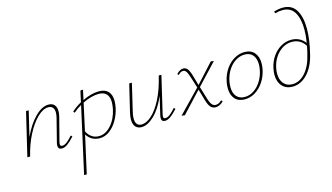

<svg xmlns="http://www.w3.org/2000/svg" viewBox="-106 -1081 3012 1740"><g transform="rotate(-15 1400.0 -211.0)"><path d="M484 -77Q448 -37 419.5 -16.5Q391 4 365 4Q330 4 330 -32Q330 -43 333 -56L390 -280Q396 -306 396 -326Q396 -356 382 -372.5Q368 -389 341 -389Q291 -389 237 -336.5Q183 -284 137.5 -195Q92 -106 67 0H41L138 -408H163L107 -173Q157 -282 222 -347Q287 -412 349 -412Q384 -412 403 -391Q422 -370 422 -331Q422 -307 415 -280L358 -59Q355 -47 355 -39Q355 -19 374 -19Q395 -19 417.5 -36Q440 -53 472 -89Z M937 -288Q937 -266 930 -226Q917 -166 887 -113.5Q857 -61 814 -29Q771 3 721 3Q681 3 649.5 -15Q618 -33 600 -65L521 289H496L634 -332Q595 -310 560 -279L550 -293Q591 -330 639 -356L662 -460L687 -462L667 -370Q752 -410 820 -410Q878 -410 907.5 -379Q937 -348 937 -288ZM910 -283Q910 -388 812 -388Q781 -388 741.5 -377.5Q702 -367 662 -347L606 -92Q622 -58 651 -37.5Q680 -17 719 -17Q781 -17 832.5 -74.5Q884 -132 903 -221Q910 -261 910 -283Z M1451 -77Q1415 -37 1386.5 -16.5Q1358 4 1333 4Q1300 4 1300 -31Q1300 -43 1303 -56L1343 -227Q1294 -114 1232 -55Q1170 4 1113 4Q1077 4 1056.5 -19Q1036 -42 1036 -87Q1036 -116 1045 -153L1106 -408H1131L1071 -154Q1062 -117 1062 -91Q1062 -19 1120 -19Q1164 -19 1214 -63.5Q1264 -108 1309 -196Q1354 -284 1383 -408H1408L1326 -59Q1323 -47 1323 -39Q1323 -19 1341 -19Q1362 -19 1384.5 -36Q1407 -53 1439 -89Z M1870 -45 1882 -32Q1846 4 1808 4Q1782 4 1763 -14.5Q1744 -33 1729 -84L1698 -191L1519 1L1488 -2L1692 -213L1660 -315Q1645 -361 1633.5 -376Q1622 -391 1606 -391Q1581 -391 1560 -365L1549 -377Q1581 -412 1613 -412Q1636 -412 1652 -393Q1668 -374 1683 -322L1709 -231L1871 -409L1900 -406L1716 -210L1752 -91Q1766 -47 1780.5 -32Q1795 -17 1814 -17Q1846 -17 1870 -45Z M1957 -135Q1957 -163 1963 -194Q1976 -258 2009.5 -307.5Q2043 -357 2089.5 -384.5Q2136 -412 2187 -412Q2247 -412 2279.5 -374.5Q2312 -337 2312 -274Q2312 -246 2306 -216Q2293 -154 2260 -104Q2227 -54 2180.5 -25.5Q2134 3 2081 3Q2022 3 1989.5 -34Q1957 -71 1957 -135ZM2280 -216Q2286 -245 2286 -271Q2286 -326 2259.5 -358Q2233 -390 2183 -390Q2140 -390 2100 -366Q2060 -342 2030.5 -297.5Q2001 -253 1989 -195Q1983 -165 1983 -138Q1983 -81 2010.5 -49.5Q2038 -18 2087 -18Q2132 -18 2172 -44Q2212 -70 2240.5 -115.5Q2269 -161 2280 -216Z M2790 -472Q2790 -370 2758 -240Q2731 -126 2669.5 -61Q2608 4 2530 4Q2468 4 2432.5 -36.5Q2397 -77 2397 -144Q2397 -166 2404 -203Q2417 -264 2450 -311Q2483 -358 2529 -384Q2575 -410 2625 -410Q2706 -410 2755 -346Q2766 -414 2766 -469Q2766 -571 2730.5 -630.5Q2695 -690 2620 -690Q2585 -690 2549 -679L2543 -697Q2590 -711 2627 -711Q2711 -711 2750.5 -646.5Q2790 -582 2790 -472ZM2733 -243Q2745 -286 2750 -321Q2705 -390 2627 -390Q2557 -390 2502 -337Q2447 -284 2429 -200Q2423 -172 2423 -147Q2423 -88 2452.5 -53Q2482 -18 2534 -18Q2602 -18 2655.5 -78Q2709 -138 2733 -243Z"/></g></svg>

Font: Ysabeau Extralight
Style: Italic
Weight: 200
Italic angle: -12°
Designer: Christian Thalmann (Catharsis Fonts)
Version: Version 0.003